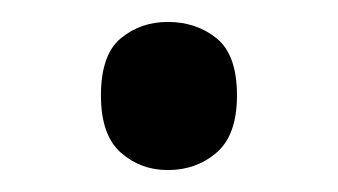

<svg xmlns="http://www.w3.org/2000/svg" viewBox="-20 -141 308 175"><path d="M72 -54Q72 -91 90 -106Q108 -121 133 -121Q159 -121 177.5 -106Q196 -91 196 -54Q196 -18 177.5 -2Q159 14 133 14Q108 14 90 -2Q72 -18 72 -54Z"/></svg>

Font: Noto Sans Cherokee
Style: Regular
Weight: 400
Designer: Monotype Design Team
Foundry: Monotype Imaging Inc.
Version: Version 2.001